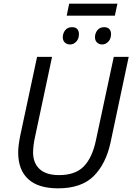

<svg xmlns="http://www.w3.org/2000/svg" viewBox="-20 -1027 728 1057"><path d="M299.8 9.8Q189.9 9.8 135 -41.3Q80.1 -92.3 80.1 -187.5Q80.1 -223.6 91.3 -279.8L184.1 -713.9H266.6L173.3 -275.4Q168 -252.9 165 -228.5Q162.1 -204.1 162.1 -188.5Q162.1 -129.4 198.2 -96.2Q234.4 -63 304.7 -63Q394.5 -63 440.9 -110.6Q487.3 -158.2 507.3 -251L606.4 -713.9H688.5L588.9 -244.1Q563.5 -125 495.8 -57.6Q428.2 9.8 299.8 9.8ZM347.2 -940.9 360.8 -1006.8H626.5L612.3 -940.9ZM366.2 -782.2Q348.6 -782.2 337.2 -792.7Q325.7 -803.2 325.7 -822.3Q325.7 -843.8 338.9 -860.6Q352.1 -877.4 376.5 -877.4Q396.5 -877.4 405.5 -866.9Q414.6 -856.4 414.6 -839.4Q414.6 -813 399.7 -797.6Q384.8 -782.2 366.2 -782.2ZM542.5 -782.2Q525.9 -782.2 514.4 -792.7Q502.9 -803.2 502.9 -822.3Q502.9 -843.8 516.1 -860.6Q529.3 -877.4 553.2 -877.4Q572.8 -877.4 582 -866.9Q591.3 -856.4 591.3 -839.4Q591.3 -813 576.2 -797.6Q561 -782.2 542.5 -782.2Z"/></svg>

Font: Open Sans
Style: Italic
Weight: 400
Italic angle: -12°
Designer: Monotype Design Team
Foundry: Monotype Imaging Inc.
Version: Version 3.000; ttfautohint (v1.8.4)